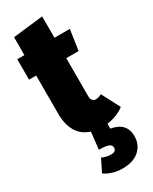

<svg xmlns="http://www.w3.org/2000/svg" viewBox="-243 -723 837 1050"><g transform="rotate(-30 175.0 -198.5)"><path d="M340 150Q340 204 302.5 238Q265 272 195 272Q134 272 84 239L123 161Q151 174 180 174Q212 174 212 148Q212 132 193.5 125Q175 118 134 118L146 10Q92 -7 66 -52Q40 -97 40 -162V-405H-5V-534H40V-647L230 -669V-534H327L308 -405H230V-164Q230 -147 238 -138Q246 -129 259 -129Q275 -129 295 -140L355 -25Q312 9 246 18V49Q340 65 340 150Z"/></g></svg>

Font: Fira Sans Extra Condensed Black
Style: Regular
Weight: 900
Width: 1
Designer: Carrois Corporate & Edenspiekermann AG
Foundry: Carrois Corporate GbR & Edenspiekermann AG
Version: Version 4.203